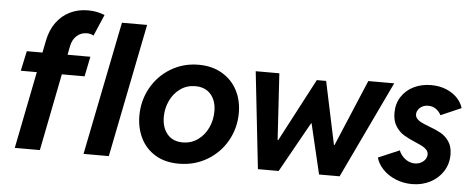

<svg xmlns="http://www.w3.org/2000/svg" viewBox="-51 -897 2544 1031"><g transform="rotate(5 1221.0 -381.0)"><path d="M571.8 -719.7H707.5L564 0H427.7ZM76.2 -522.9H160.6L173.8 -588.9Q185.1 -646 214.8 -686.8Q244.6 -727.5 288.3 -748.8Q332 -770 384.3 -770Q433.6 -770 475.1 -752.9L425.8 -637.7Q409.7 -647 389.2 -647Q358.4 -647 335.4 -626.7Q312.5 -606.4 305.2 -570.8L295.9 -522.9H418.9L397 -415.5H274.4L192.4 0H57.1L139.6 -415.5H53.2Z M708.5 -231Q708.5 -312 746.8 -380.9Q785.2 -449.7 852.5 -490.2Q919.9 -530.8 1002.9 -530.8Q1074.2 -530.8 1127.9 -499.8Q1181.6 -468.8 1210.4 -414.6Q1239.3 -360.4 1239.3 -291.5Q1239.3 -210.4 1200.7 -141.8Q1162.1 -73.2 1094 -32.7Q1025.9 7.8 941.4 7.8Q866.7 7.8 814.2 -24.2Q761.7 -56.2 735.1 -110.6Q708.5 -165 708.5 -231ZM1107.9 -288.6Q1107.9 -345.7 1078.1 -380.1Q1048.3 -414.6 994.6 -414.6Q948.7 -414.6 913.6 -389.4Q878.4 -364.3 859.1 -323.2Q839.8 -282.2 839.8 -235.8Q839.8 -178.2 869.4 -143.1Q898.9 -107.9 952.6 -107.9Q998.5 -107.9 1033.9 -133.3Q1069.3 -158.7 1088.6 -200.2Q1107.9 -241.7 1107.9 -288.6Z M1310.1 -522.9H1437.5L1459.5 -165H1462.9L1641.1 -503.9H1691.4L1763.2 -164.6H1766.1L1917 -522.9H2056.6L1808.1 0H1697.3L1633.3 -270.5H1630.9L1479.5 0H1367.7Z M2003.9 -118.2 2118.2 -167Q2127 -142.1 2150.9 -123Q2174.8 -104 2204.1 -104Q2221.7 -104 2236.6 -111.6Q2251.5 -119.1 2260 -131.3Q2268.6 -143.6 2268.6 -157.7Q2268.6 -171.9 2259.5 -182.1Q2250.5 -192.4 2236.8 -199.7Q2223.1 -207 2197.8 -217.8Q2158.7 -234.4 2133.5 -249.8Q2108.4 -265.1 2090.1 -293.5Q2071.8 -321.8 2071.8 -365.2Q2071.8 -414.6 2095.9 -452.1Q2120.1 -489.7 2162.1 -510.3Q2204.1 -530.8 2255.9 -530.8Q2300.3 -530.8 2336.7 -515.9Q2373 -501 2396.5 -476.3Q2419.9 -451.7 2428.7 -421.9L2318.8 -374Q2309.1 -393.6 2291.3 -406.2Q2273.4 -418.9 2249.5 -418.9Q2231.4 -418.9 2217.5 -411.6Q2203.6 -404.3 2195.8 -392.3Q2188 -380.4 2188 -367.7Q2188 -353.5 2197.5 -343.3Q2207 -333 2221.7 -325.9Q2236.3 -318.8 2261.7 -309.1Q2301.8 -294.4 2327.6 -280Q2353.5 -265.6 2372.3 -238.3Q2391.1 -210.9 2391.1 -167.5Q2391.1 -117.7 2365.7 -77.6Q2340.3 -37.6 2296.4 -14.9Q2252.4 7.8 2198.7 7.8Q2151.4 7.8 2110.1 -9.3Q2068.8 -26.4 2041 -55.4Q2013.2 -84.5 2003.9 -118.2Z"/></g></svg>

Font: Reddit Sans Chocolate
Style: Bold Italic
Weight: 700
Italic angle: -11.25°
Designer: Stephen Hutchings
Version: Version 1.013